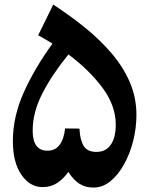

<svg xmlns="http://www.w3.org/2000/svg" viewBox="-20 -823 663 852"><path d="M216.3 -802.7Q289.6 -754.9 356 -701.4Q422.4 -647.9 474.1 -587.6Q525.9 -527.3 555.7 -459Q585.4 -390.6 585.4 -313Q585.4 -254.9 571 -197.8Q556.6 -140.6 530.5 -93.8Q504.4 -46.9 470 -18.8Q435.5 9.3 395 9.3Q358.4 9.3 332.3 -7.6Q306.2 -24.4 283.2 -60.1Q261.2 -28.8 233.2 -10.7Q205.1 7.3 168.9 7.3Q112.3 7.3 74.7 -47.9Q37.1 -103 37.1 -196.3Q37.1 -305.7 85.7 -413.6Q134.3 -521.5 212.9 -629.4Q194.8 -640.6 178.7 -650.1Q162.6 -659.7 149.4 -666.5ZM283.7 -581.5Q210.9 -492.2 168 -408.4Q125 -324.7 125 -243.2Q125 -154.3 190.9 -154.3Q257.3 -154.3 269 -252.9L332.5 -252.4Q335 -202.1 351.3 -175.5Q367.7 -148.9 407.7 -148.9Q449.7 -148.9 471.7 -180.9Q493.7 -212.9 493.7 -270Q493.7 -354 435.1 -433.1Q376.5 -512.2 283.7 -581.5Z"/></svg>

Font: Pinar-FD Bold
Style: Regular
Weight: 700
Designer: Amin Abedi
Version: Version 3.000